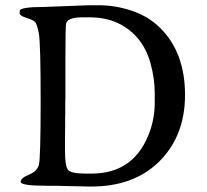

<svg xmlns="http://www.w3.org/2000/svg" viewBox="-20 -701 779 724"><path d="M315.9 -635.7H291.5Q236.3 -635.7 229.5 -613.3Q226.6 -603.5 226.6 -472.7V-333L226.1 -316.4V-274.9L225.6 -257.8V-216.3L225.1 -182.6V-133.3Q225.1 -78.1 235.1 -62.3Q245.1 -46.4 301.8 -46.4H326.2Q488.3 -46.9 544.9 -205.1Q563.5 -257.8 563.5 -313.5V-349.6Q563.5 -405.3 547.4 -462.9Q516.1 -574.2 417 -617.2Q374 -635.7 315.9 -635.7ZM352.5 -681.2Q417 -681.2 479 -659.7Q541 -638.7 585 -594.7Q677.7 -502 677.7 -343Q677.7 -184.1 574.7 -86.4Q480 2.4 324.7 2.4H313L300.8 2L252 1Q239.7 0.5 227.5 0.5L191.9 -0.5H156.7Q58.1 -0.5 58.1 -15.1Q58.1 -29.8 88.9 -42.2Q119.6 -54.7 126.5 -78.9Q133.3 -103 133.3 -320.3Q133.3 -537.6 126.5 -575Q119.6 -612.3 110.6 -619.6Q101.6 -627 77.9 -634.3Q54.2 -641.6 54.2 -651.9V-659.7Q54.2 -674.8 146 -674.8L314.5 -681.2Z"/></svg>

Font: Averia Serif Libre Light
Style: Regular
Weight: 300
Version: Version 1.002